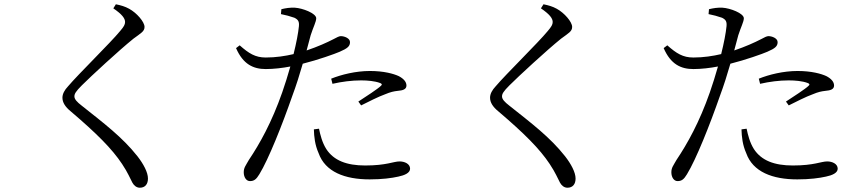

<svg xmlns="http://www.w3.org/2000/svg" viewBox="-20 -817 4040 898"><path d="M510 -778C551 -750 565 -731 565 -714C565 -702 559 -692 542 -672C496 -616 348 -472 298 -413C282 -396 272 -378 272 -360C272 -338 285 -317 311 -296C432 -193 504 -121 551 -50C579 -8 588 17 599 37C606 50 618 61 634 61C659 61 672 44 672 18C672 -11 651 -50 623 -86C552 -176 465 -241 362 -323C340 -340 328 -353 328 -366C328 -378 334 -389 363 -418C405 -460 537 -582 604 -636C639 -662 656 -670 656 -691C656 -715 619 -757 584 -776C564 -787 546 -792 522 -797Z M1535 -425C1579 -435 1625 -441 1669 -441C1699 -441 1733 -438 1757 -429C1766 -426 1769 -421 1761 -415C1748 -402 1690 -364 1656 -342L1669 -324C1703 -341 1750 -365 1781 -376C1807 -387 1822 -390 1840 -392C1864 -394 1881 -399 1881 -417C1881 -434 1868 -449 1845 -461C1821 -472 1776 -485 1710 -485C1644 -485 1576 -468 1529 -449ZM1472 -215C1478 -186 1487 -150 1506 -120C1541 -66 1602 -43 1688 -43C1788 -43 1820 -62 1849 -62C1872 -62 1898 -51 1898 -28C1898 -8 1872 3 1843 9C1812 16 1767 22 1709 22C1593 22 1501 -13 1470 -101C1453 -139 1449 -177 1448 -212ZM1101 -605 1084 -592C1117 -516 1165 -494 1223 -494C1260 -494 1302 -499 1338 -506C1326 -464 1313 -422 1300 -385C1251 -245 1195 -145 1144 -69C1129 -42 1120 -33 1120 -11C1120 12 1132 30 1149 30C1169 30 1179 21 1193 -2C1236 -72 1300 -233 1347 -368C1365 -416 1382 -470 1396 -519C1468 -537 1546 -565 1569 -575C1606 -591 1617 -601 1617 -620C1617 -638 1591 -648 1574 -648C1566 -648 1555 -642 1540 -634C1509 -618 1467 -599 1414 -581L1433 -652C1445 -690 1459 -715 1459 -732C1458 -755 1395 -779 1359 -781C1335 -782 1317 -779 1296 -774L1294 -751C1315 -747 1337 -741 1357 -734C1375 -725 1380 -716 1378 -694C1375 -663 1366 -616 1353 -564C1315 -555 1270 -548 1223 -548C1174 -548 1144 -567 1101 -605Z M2510 -778C2551 -750 2565 -731 2565 -714C2565 -702 2559 -692 2542 -672C2496 -616 2348 -472 2298 -413C2282 -396 2272 -378 2272 -360C2272 -338 2285 -317 2311 -296C2432 -193 2504 -121 2551 -50C2579 -8 2588 17 2599 37C2606 50 2618 61 2634 61C2659 61 2672 44 2672 18C2672 -11 2651 -50 2623 -86C2552 -176 2465 -241 2362 -323C2340 -340 2328 -353 2328 -366C2328 -378 2334 -389 2363 -418C2405 -460 2537 -582 2604 -636C2639 -662 2656 -670 2656 -691C2656 -715 2619 -757 2584 -776C2564 -787 2546 -792 2522 -797Z M3535 -425C3579 -435 3625 -441 3669 -441C3699 -441 3733 -438 3757 -429C3766 -426 3769 -421 3761 -415C3748 -402 3690 -364 3656 -342L3669 -324C3703 -341 3750 -365 3781 -376C3807 -387 3822 -390 3840 -392C3864 -394 3881 -399 3881 -417C3881 -434 3868 -449 3845 -461C3821 -472 3776 -485 3710 -485C3644 -485 3576 -468 3529 -449ZM3472 -215C3478 -186 3487 -150 3506 -120C3541 -66 3602 -43 3688 -43C3788 -43 3820 -62 3849 -62C3872 -62 3898 -51 3898 -28C3898 -8 3872 3 3843 9C3812 16 3767 22 3709 22C3593 22 3501 -13 3470 -101C3453 -139 3449 -177 3448 -212ZM3101 -605 3084 -592C3117 -516 3165 -494 3223 -494C3260 -494 3302 -499 3338 -506C3326 -464 3313 -422 3300 -385C3251 -245 3195 -145 3144 -69C3129 -42 3120 -33 3120 -11C3120 12 3132 30 3149 30C3169 30 3179 21 3193 -2C3236 -72 3300 -233 3347 -368C3365 -416 3382 -470 3396 -519C3468 -537 3546 -565 3569 -575C3606 -591 3617 -601 3617 -620C3617 -638 3591 -648 3574 -648C3566 -648 3555 -642 3540 -634C3509 -618 3467 -599 3414 -581L3433 -652C3445 -690 3459 -715 3459 -732C3458 -755 3395 -779 3359 -781C3335 -782 3317 -779 3296 -774L3294 -751C3315 -747 3337 -741 3357 -734C3375 -725 3380 -716 3378 -694C3375 -663 3366 -616 3353 -564C3315 -555 3270 -548 3223 -548C3174 -548 3144 -567 3101 -605Z"/></svg>

Font: Noto Serif CJK TC
Style: Regular
Weight: 400
Designer: Ryoko NISHIZUKA 西塚涼子 (kana & ideographs); Frank Grießhammer (Latin, Greek & Cyrillic); Wenlong ZHANG 张文龙 (bopomofo); San
Foundry: Adobe
Version: Version 2.001;hotconv 1.1.0;makeotfexe 2.6.0